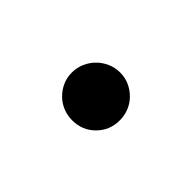

<svg xmlns="http://www.w3.org/2000/svg" viewBox="-32 -170 262 262"><g transform="rotate(-45 99.0 -39.0)"><path d="M52.5 -38.5Q52.5 -48 56 -56.5Q59.5 -65 65.8 -71.2Q72 -77.5 80.2 -81.2Q88.5 -85 98.5 -85Q108 -85 116.5 -81.2Q125 -77.5 131.2 -71.2Q137.5 -65 141.2 -56.5Q145 -48 145 -38.5Q145 -28.5 141.2 -20.2Q137.5 -12 131.2 -5.8Q125 0.5 116.5 4Q108 7.5 98.5 7.5Q79 7.5 65.8 -5.8Q52.5 -19 52.5 -38.5Z"/></g></svg>

Font: o
Style: Regular
Weight: 300
Designer: Lukasz Dziedzic
Foundry: Lukasz Dziedzic
Version: Version 1.104; Western+Polish opensource; ttfautohint (v1.8.